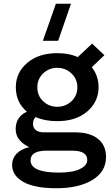

<svg xmlns="http://www.w3.org/2000/svg" viewBox="-20 -795 589 1030"><path d="M360.8 -774.9 292 -576.2H210L279.8 -774.9ZM44.9 88.9Q44.9 55.2 68.8 29.8Q92.8 4.4 137.2 -5.9Q104 -20.5 84 -44.9Q64 -69.3 64 -102.1Q64 -168 124 -195.8Q64.9 -246.1 64.9 -327.1Q64.9 -405.8 126.2 -457.8Q187.5 -509.8 287.1 -509.8Q351.6 -509.8 397 -488.8L474.1 -561L540 -499L472.2 -434.1Q508.8 -388.7 508.8 -327.1Q508.8 -249 448 -197Q387.2 -145 287.1 -145Q220.7 -145 170.9 -167Q157.2 -154.8 157.2 -129.9Q157.2 -108.4 172.9 -96.7Q188.5 -85 215.8 -85H383.8Q461.9 -85 505.4 -50.3Q548.8 -15.6 548.8 46.9Q548.8 126.5 475.3 170.7Q401.9 214.8 283.2 214.8Q164.6 214.8 104.7 180.7Q44.9 146.5 44.9 88.9ZM144 64.9Q144 130.9 295.9 130.9Q369.1 130.9 408.7 111.8Q448.2 92.8 448.2 63Q448.2 13.2 366.2 13.2H231Q144 13.2 144 64.9ZM180.2 -326.2Q180.2 -281.7 211.4 -252Q242.7 -222.2 287.1 -222.2Q331.5 -222.2 363.3 -252Q395 -281.7 395 -326.2Q395 -371.1 363.3 -401.1Q331.5 -431.2 287.1 -431.2Q242.7 -431.2 211.4 -401.1Q180.2 -371.1 180.2 -326.2Z"/></svg>

Font: Human Sans Medium
Style: Regular
Weight: 500
Designer: Tim Radville
Foundry: Continuum
Version: Version 1.000;FEAKit 1.0